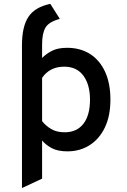

<svg xmlns="http://www.w3.org/2000/svg" viewBox="-20 -770 656 992"><path d="M93.5 201.5V-535.5Q93.5 -633 127 -683.2Q160.5 -733.5 240 -750L289 -672.5Q232 -657 214.8 -627Q197.5 -597 197.5 -540.5V-470.5Q219 -492.5 249.2 -507.8Q279.5 -523 327 -523Q395 -523 445.2 -491Q495.5 -459 523 -399Q550.5 -339 550.5 -255.5Q550.5 -171 521.8 -111.2Q493 -51.5 442.8 -19.8Q392.5 12 328.5 12Q279 12 248.2 -4.2Q217.5 -20.5 197.5 -44V153ZM314 -86.5Q376.5 -86.5 410.8 -130.2Q445 -174 445 -255.5Q445 -332.5 410.8 -379Q376.5 -425.5 312 -425.5Q272.5 -425.5 243.8 -410Q215 -394.5 197.5 -367.5V-144.5Q215 -121 243.8 -103.8Q272.5 -86.5 314 -86.5Z"/></svg>

Font: Overpass Mono Light SemiBold
Style: Regular
Weight: 600
Monospace: yes
Version: Version 4.000